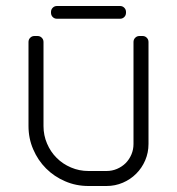

<svg xmlns="http://www.w3.org/2000/svg" viewBox="-20 -620 590 640"><path d="M335 -50H275C254.3 -50 234.8 -53.9 216.5 -61.8C198.2 -69.6 182.2 -80.2 168.8 -93.8C155.2 -107.2 144.6 -123.2 136.8 -141.5C128.9 -159.8 125 -179.3 125 -200V-480C125 -485.7 123.1 -490.4 119.2 -494.2C115.4 -498.1 110.7 -500 105 -500H95C89.3 -500 84.6 -498.1 80.8 -494.2C76.9 -490.4 75 -485.7 75 -480V-200C75 -172.3 80.2 -146.3 90.8 -122C101.2 -97.7 115.5 -76.5 133.5 -58.5C151.5 -40.5 172.7 -26.2 197 -15.8C221.3 -5.2 247.3 0 275 0H335C354.3 0 372.5 -3.7 389.5 -11C406.5 -18.3 421.3 -28.3 434 -41C446.7 -53.7 456.7 -68.5 464 -85.5C471.3 -102.5 475 -120.7 475 -140V-480C475 -485.7 473.1 -490.4 469.2 -494.2C465.4 -498.1 460.7 -500 455 -500H445C439.3 -500 434.6 -498.1 430.8 -494.2C426.9 -490.4 425 -485.7 425 -480V-140C425 -127.7 422.7 -116 418 -105C413.3 -94 406.9 -84.4 398.8 -76.2C390.6 -68.1 381 -61.7 370 -57C359 -52.3 347.3 -50 335 -50ZM150 -580V-577.5C150 -571.8 151.9 -567.1 155.8 -563.2C159.6 -559.4 164.3 -557.5 170 -557.5H380C385.7 -557.5 390.4 -559.4 394.2 -563.2C398.1 -567.1 400 -571.8 400 -577.5V-580C400 -585.7 398.1 -590.4 394.2 -594.2C390.4 -598.1 385.7 -600 380 -600H170C164.3 -600 159.6 -598.1 155.8 -594.2C151.9 -590.4 150 -585.7 150 -580Z"/></svg>

Font: lerotica
Style: Regular
Weight: 400
Designer: defharo
Foundry: deFharo
Version: Version 1.001 2011